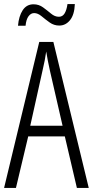

<svg xmlns="http://www.w3.org/2000/svg" viewBox="-20 -919 454 939"><path d="M356 0 297 -252H118L58 0H0L172 -714H241L414 0ZM224 -574Q218 -600 214 -622Q210 -644 206 -667Q200 -624 188 -574L128 -304H286ZM68 -793Q72 -840 91 -869Q110 -898 144 -898Q170 -898 190.5 -883Q211 -868 229.5 -852.5Q248 -837 268 -837Q286 -837 296 -853.5Q306 -870 310 -899H346Q344 -847 322.5 -820.5Q301 -794 270 -794Q244 -794 223 -809Q202 -824 183.5 -839.5Q165 -855 147 -855Q131 -855 119.5 -839.5Q108 -824 105 -793Z"/></svg>

Font: Noto Sans Ethiopic ExtraCondensed Light
Style: Regular
Weight: 300
Width: 2
Designer: Monotype Design Team
Foundry: Monotype Imaging Inc.
Version: Version 2.102; ttfautohint (v1.8.4.7-5d5b)